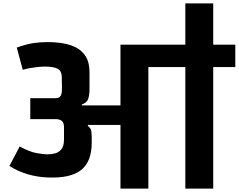

<svg xmlns="http://www.w3.org/2000/svg" viewBox="-20 -1102 1395 1122"><path d="M684 0V-372H494L493 -367Q510 -353 513 -338.5Q516 -324 516 -295V-269Q516 -215 501.5 -175.5Q487 -136 456.5 -110.5Q426 -85 376.5 -73.5Q327 -62 258 -65Q200 -67 143 -83.5Q86 -100 35 -132L95 -246Q154 -214 195.5 -207Q237 -200 257 -200Q279 -200 301 -205.5Q323 -211 338.5 -229.5Q354 -248 354 -287V-360Q354 -373 350.5 -382Q347 -391 340.5 -396Q334 -401 325 -403.5Q316 -406 304 -406H157V-528H304Q319 -528 327 -534Q335 -540 338 -549.5Q341 -559 341.5 -569.5Q342 -580 342 -589L341 -655Q340 -687 317 -700Q294 -713 239 -713Q225 -713 204.5 -711Q184 -709 160.5 -705Q137 -701 113 -694L78 -824Q138 -845 177 -850.5Q216 -856 259 -856Q304 -856 347.5 -849Q391 -842 426 -823.5Q461 -805 482 -770.5Q503 -736 503 -680V-578Q503 -550 496 -526Q489 -502 458 -491V-486H684V-841H1063V-1082H1226V-841H1355V-710H1226V0H1063V-710H847V0Z"/></svg>

Font: Matangi Black
Style: Regular
Weight: 900
Designer: Prashant Pant
Foundry: The Graphic Ant
Version: Version 3.002